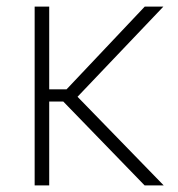

<svg xmlns="http://www.w3.org/2000/svg" viewBox="-20 -559 537 579"><path d="M128.4 -539.1V0H84.5V-539.1ZM472.7 -539.1 200.2 -252.9H107.4V-289.6H180.7L416.5 -539.1ZM416 0 165.5 -258.3 198.7 -282.7 473.6 0Z"/></svg>

Font: Inter 18pt ExtraLight
Style: Regular
Weight: 250
Designer: Rasmus Andersson
Foundry: rsms
Version: Version 4.001;git-66647c0bb